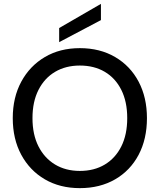

<svg xmlns="http://www.w3.org/2000/svg" viewBox="-20 -961 827 993"><path d="M393 12Q290 12 212 -33.5Q134 -79 90 -160.5Q46 -242 46 -350Q46 -457 90 -538.5Q134 -620 212 -666Q290 -712 393 -712Q497 -712 575.5 -666Q654 -620 697 -538.5Q740 -457 740 -350Q740 -242 697 -160.5Q654 -79 575.5 -33.5Q497 12 393 12ZM393 -77Q467 -77 522 -110Q577 -143 607.5 -204Q638 -265 638 -350Q638 -435 607.5 -496Q577 -557 522 -589.5Q467 -622 393 -622Q320 -622 265 -589.5Q210 -557 179 -496Q148 -435 148 -350Q148 -265 179 -204Q210 -143 265 -110Q320 -77 393 -77ZM286 -743V-816L502 -941V-857Z"/></svg>

Font: DM Sans 24pt Medium
Style: Regular
Weight: 500
Designer: Colophon Foundry, Jonny Pinhorn
Foundry: Colophon Foundry
Version: Version 4.004;gftools[0.9.30]